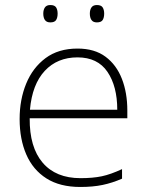

<svg xmlns="http://www.w3.org/2000/svg" viewBox="-20 -733 585 763"><path d="M288 -540Q356 -540 399.5 -507.5Q443 -475 464.5 -419.5Q486 -364 486 -294V-263H98Q97 -148 149.5 -86.5Q202 -25 300 -25Q349 -25 384.5 -32.5Q420 -40 465 -61V-23Q426 -6 387.5 2Q349 10 299 10Q218 10 164.5 -24Q111 -58 84.5 -119Q58 -180 58 -260Q58 -337 84 -400.5Q110 -464 161 -502Q212 -540 288 -540ZM288 -505Q208 -505 158 -451.5Q108 -398 99 -297H446Q446 -390 407 -447.5Q368 -505 288 -505ZM152 -679Q152 -694 158.5 -703.5Q165 -713 180 -713Q197 -713 203 -703.5Q209 -694 209 -679Q209 -663 203 -653.5Q197 -644 180 -644Q165 -644 158.5 -653.5Q152 -663 152 -679ZM337 -679Q337 -694 343.5 -703.5Q350 -713 365 -713Q382 -713 388 -703.5Q394 -694 394 -679Q394 -663 388 -653.5Q382 -644 365 -644Q350 -644 343.5 -653.5Q337 -663 337 -679Z"/></svg>

Font: Noto Sans Devanagari ExtraLight
Style: Regular
Weight: 200
Designer: Jelle Bosma - Monotype Design Team
Foundry: Monotype Imaging Inc.
Version: Version 2.004; ttfautohint (v1.8.4.7-5d5b)